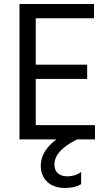

<svg xmlns="http://www.w3.org/2000/svg" viewBox="-20 -694 541 956"><path d="M384 223Q352 242 305 242Q247 242 215 211Q183 180 183 132Q183 58 261 0H77V-674H448V-603H158V-372H414V-301H158V-71H453V0H364Q251 56 251 125Q251 154 268.5 169Q286 184 316 184Q355 184 384 162Z"/></svg>

Font: Hind Guntur
Style: Regular
Weight: 400
Designer: Manushi Parikh, Hitesh Malaviya
Foundry: Indian Type Foundry
Version: Version 1.002;PS 1.0;hotconv 1.0.86;makeotf.lib2.5.63406; tt